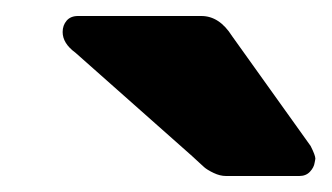

<svg xmlns="http://www.w3.org/2000/svg" viewBox="-20 -720 415 240"><path d="M58.3 -680Q58.3 -688.3 63.3 -694.2Q68.3 -700 77.5 -700H231.7Q254.2 -700 270 -675L368.3 -537.5Q374.2 -525.8 374.2 -521.7Q374.2 -520.8 373.8 -519.2Q373.3 -517.5 373.3 -516.7Q372.5 -510.8 367.5 -505.4Q362.5 -500 354.2 -500H262.5Q255 -500 247.1 -503.8Q239.2 -507.5 235 -511.2Q230.8 -515 220 -525L74.2 -654.2Q58.3 -665.8 58.3 -680Z"/></svg>

Font: BoonTook Mon
Style: Italic
Weight: 400
Italic angle: -9°
Designer: Sungsit Sawaiwan
Foundry: FontUni
Version: Version 3.0